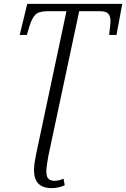

<svg xmlns="http://www.w3.org/2000/svg" viewBox="-20 -734 653 994"><path d="M247 240Q156 240 156 146Q156 131 159 109.5Q162 88 166 69L324 -676H227Q180 -676 162.5 -657.5Q145 -639 132 -597L119 -553H82L121 -714H613L583 -553H545Q547 -571 549.5 -592.5Q552 -614 552 -625Q552 -649 541 -662.5Q530 -676 497 -676H390L230 75Q226 98 223 118.5Q220 139 220 153Q220 182 231.5 192Q243 202 261 202Q275 202 286 199Q297 196 309 191L315 225Q301 232 282.5 236Q264 240 247 240Z"/></svg>

Font: Noto Serif SemiCondensed Light
Style: Italic
Weight: 300
Width: 4
Italic angle: -12°
Designer: Monotype Design Team
Foundry: Monotype Imaging Inc.
Version: Version 2.013; ttfautohint (v1.8.4.7-5d5b)